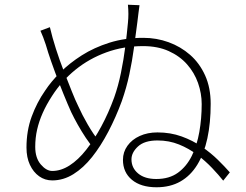

<svg xmlns="http://www.w3.org/2000/svg" viewBox="-20 -791 1040 812"><path d="M570 -769Q568 -756 565.5 -735Q563 -714 561 -698Q554 -644 546.5 -588.5Q539 -533 527 -476.5Q515 -420 495 -363Q470 -295 438 -234Q406 -173 369.5 -127Q333 -81 290.5 -54.5Q248 -28 201 -28Q170 -28 145.5 -45.5Q121 -63 106.5 -94Q92 -125 92 -167Q92 -238 114 -298Q136 -358 171 -408Q196 -446 235 -485Q274 -524 326 -557Q378 -590 443 -610.5Q508 -631 586 -631Q642 -631 693 -612.5Q744 -594 784 -559Q824 -524 847.5 -472Q871 -420 871 -352Q871 -271 857 -206Q843 -141 814.5 -94.5Q786 -48 743 -23.5Q700 1 642 1Q576 1 538 -30.5Q500 -62 500 -115Q500 -148 519 -174.5Q538 -201 571 -216Q604 -231 646 -231Q701 -231 748 -214Q795 -197 833.5 -170.5Q872 -144 901.5 -115Q931 -86 952 -62L924 -27Q905 -51 877 -80.5Q849 -110 814 -136.5Q779 -163 737 -180Q695 -197 646 -197Q591 -197 563.5 -171.5Q536 -146 536 -117Q536 -81 564 -57.5Q592 -34 641 -34Q696 -34 732.5 -60.5Q769 -87 791 -131.5Q813 -176 823 -233Q833 -290 833 -351Q833 -396 817.5 -440Q802 -484 771 -519Q740 -554 693.5 -575Q647 -596 585 -596Q502 -596 429.5 -569.5Q357 -543 299 -496Q241 -449 200 -385Q176 -348 160.5 -313Q145 -278 137 -243Q129 -208 129 -170Q129 -123 152.5 -95.5Q176 -68 201 -68Q238 -68 274.5 -91.5Q311 -115 344.5 -157.5Q378 -200 408.5 -256.5Q439 -313 463 -379Q480 -427 491.5 -483Q503 -539 510 -594.5Q517 -650 521 -694Q523 -714 523 -732Q523 -750 521 -771ZM191 -676Q201 -633 216.5 -584.5Q232 -536 250 -490Q268 -444 283.5 -405Q299 -366 311 -342Q327 -306 351 -264.5Q375 -223 400 -192L378 -162Q361 -181 343 -208Q325 -235 309 -263.5Q293 -292 281 -317Q267 -348 248.5 -393.5Q230 -439 212.5 -486.5Q195 -534 184 -568Q179 -586 173.5 -602.5Q168 -619 162.5 -633.5Q157 -648 151 -661Z"/></svg>

Font: Noto Sans SC Thin ExtraLight
Style: Regular
Weight: 250
Version: Version 2.004-H2;hotconv 1.0.118;makeotfexe 2.5.65603